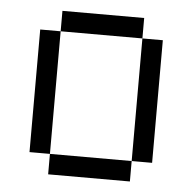

<svg xmlns="http://www.w3.org/2000/svg" viewBox="-43 -543 585 585"><g transform="rotate(5 250.0 -250.0)"><path d="M125 -62.5V0H375V-62.5ZM125 -62.5Q125 -62.5 125 -437.5H62.5Q62.5 -437.5 62.5 -62.5ZM375 -62.5H437.5Q437.5 -62.5 437.5 -437.5H375Q375 -437.5 375 -62.5ZM125 -437.5H375V-500H125Z"/></g></svg>

Font: UnifontExMono
Style: Regular
Weight: 500
Version: Version 15.0.06